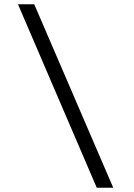

<svg xmlns="http://www.w3.org/2000/svg" viewBox="-20 -706 626 897"><path d="M432 171 64 -686H140L509 171Z"/></svg>

Font: Chivo Medium Light
Style: Italic
Weight: 300
Italic angle: -8.05°
Version: Version 2.002